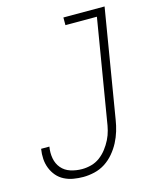

<svg xmlns="http://www.w3.org/2000/svg" viewBox="-112 -812 724 896"><g transform="rotate(-15 250.0 -363.5)"><path d="M179 8Q155 8 131.5 4Q108 0 87.5 -10.5Q67 -21 52.5 -38Q38 -55 29.5 -76.5Q21 -98 19.5 -121.5Q18 -145 22 -170H62Q57 -141 62 -113.5Q67 -86 84 -66Q101 -46 127.5 -37.5Q154 -29 183 -29Q205 -29 227.5 -35Q250 -41 269 -55Q288 -69 303 -88.5Q318 -108 328.5 -129Q339 -150 344.5 -172Q350 -194 353 -216L433 -698H281V-735H480L393 -210Q389 -184 381 -157.5Q373 -131 360 -106Q347 -81 328 -58.5Q309 -36 285 -20.5Q261 -5 233 1.5Q205 8 179 8Z"/></g></svg>

Font: Iosevka Term Curly XLt Obl
Style: Regular
Weight: 200
Italic angle: -9°
Designer: Belleve Invis
Foundry: Belleve Invis
Version: Version 32.3.0